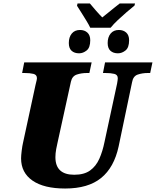

<svg xmlns="http://www.w3.org/2000/svg" viewBox="-20 -1072 895 1102"><path d="M498 -913Q490 -930 475 -954.5Q460 -979 445.5 -1002Q431 -1025 422 -1039L425 -1052H496Q509 -1036 530 -1012Q551 -988 567 -972Q581 -983 599.5 -998Q618 -1013 636.5 -1028Q655 -1043 667 -1052H755L752 -1040Q732 -1024 706.5 -1002Q681 -980 656.5 -957Q632 -934 615 -913ZM434 -766Q407 -766 391 -780.5Q375 -795 375 -825Q375 -859 392 -879.5Q409 -900 439 -900Q465 -900 481.5 -885Q498 -870 498 -841Q498 -799 477.5 -782.5Q457 -766 434 -766ZM657 -766Q630 -766 614 -780.5Q598 -795 598 -825Q598 -859 615 -879.5Q632 -900 662 -900Q688 -900 704.5 -885Q721 -870 721 -841Q721 -799 700.5 -782.5Q680 -766 657 -766ZM354 10Q232 10 166.5 -35.5Q101 -81 101 -163Q101 -179 104.5 -207Q108 -235 112 -252L184 -585Q189 -604 190.5 -612Q192 -620 192 -623Q192 -643 172 -648Q152 -653 120 -653H107L119 -714H506L493 -653H480Q447 -653 420.5 -644Q394 -635 387 -603L310 -252Q307 -241 302.5 -216Q298 -191 298 -170Q298 -69 406 -69Q463 -69 497 -93.5Q531 -118 550 -160.5Q569 -203 580 -258L652 -592Q654 -602 655 -611Q656 -620 656 -623Q656 -643 636 -648Q616 -653 584 -653H571L583 -714H855L842 -653H829Q797 -653 770.5 -644Q744 -635 738 -600L661 -232Q635 -111 560.5 -50.5Q486 10 354 10Z"/></svg>

Font: Noto Serif Black
Style: Italic
Weight: 900
Italic angle: -12°
Designer: Monotype Design Team
Foundry: Monotype Imaging Inc.
Version: Version 2.013